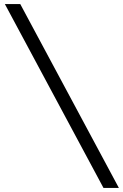

<svg xmlns="http://www.w3.org/2000/svg" viewBox="-20 -717 607 948"><path d="M567 211H491L4 -697H80Z"/></svg>

Font: Hanken Grotesk Medium
Style: Italic
Weight: 500
Italic angle: -8°
Designer: Alfredo Marco Pradil
Foundry: Hanken Design Co.
Version: Version 3.013